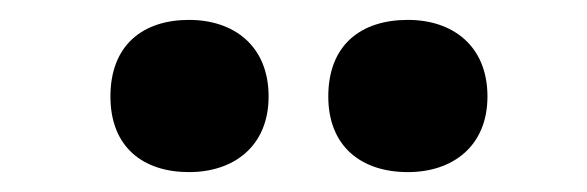

<svg xmlns="http://www.w3.org/2000/svg" viewBox="-20 -787 590 193"><path d="M91 -690C91 -639 124 -614 170 -614C215 -614 250 -640 250 -690C250 -741 215 -767 170 -767C124 -767 91 -742 91 -690ZM310 -690C310 -640 343 -614 390 -614C435 -614 470 -640 470 -690C470 -741 435 -767 390 -767C343 -767 310 -742 310 -690Z"/></svg>

Font: Noto Sans Sinhala SemiCondensed Black
Style: Regular
Weight: 900
Width: 4
Designer: Jelle Bosma - Monotype Design Team
Foundry: Monotype Imaging Inc.
Version: Version 2.006